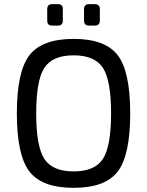

<svg xmlns="http://www.w3.org/2000/svg" viewBox="-20 -890 708 923"><path d="M230 -870H259Q282 -870 282 -846V-791Q282 -767 259 -767H230Q207 -767 207 -791V-846Q207 -870 230 -870ZM408 -870H436Q460 -870 460 -846V-791Q460 -767 436 -767H408Q384 -767 384 -791V-846Q384 -870 408 -870ZM121.5 -624.5Q182 -703 334 -703Q486 -703 546 -624.5Q606 -546 606 -345Q606 -144 546 -65.5Q486 13 334 13Q182 13 121.5 -65.5Q61 -144 61 -345Q61 -546 121.5 -624.5ZM475 -563.5Q436 -624 334 -624Q232 -624 193 -563.5Q154 -503 154 -345Q154 -187 193 -126.5Q232 -66 334 -66Q436 -66 475 -126.5Q514 -187 514 -345Q514 -503 475 -563.5Z"/></svg>

Font: Exo 2
Style: Regular
Weight: 400
Designer: Natanael Gama
Version: Version 1.001;PS 001.001;hotconv 1.0.70;makeotf.lib2.5.58329